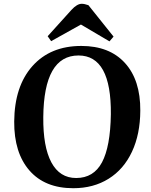

<svg xmlns="http://www.w3.org/2000/svg" viewBox="-20 -969 790 1003"><path d="M441.9 -941.9 573.2 -777.8 551.8 -752.9 402.8 -840.8 247.1 -753.9 229 -779.8 353 -917Q382.3 -949.2 407.2 -949.2Q420.9 -949.2 441.9 -941.9ZM54.2 -334Q55.7 -518.6 149.4 -623.8Q243.2 -729 404.8 -729Q551.8 -729 632.8 -639.9Q713.9 -550.8 712.9 -391.1Q712.4 -268.1 669.4 -176.3Q626.5 -84.5 547.4 -35.2Q468.3 14.2 362.8 14.2Q214.4 14.2 133.8 -78.4Q53.2 -170.9 54.2 -334ZM206.1 -356.9Q204.6 -202.6 248.3 -120.8Q292 -39.1 377.9 -39.1Q469.2 -39.1 512.9 -121.1Q556.6 -203.1 559.1 -372.1Q562 -679.2 390.1 -679.2Q209 -679.2 206.1 -356.9Z"/></svg>

Font: Literata SemiBold
Style: Italic
Weight: 650
Italic angle: -2.39999°
Designer: Latin by Veronika Burian and Jose Scaglione. Greek by Irene Vlachou. Cyrillic by Vera Evstafieva
Foundry: TypeTogether
Version: Version 3.021